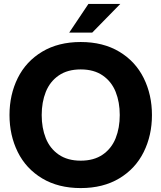

<svg xmlns="http://www.w3.org/2000/svg" viewBox="-20 -946 822 978"><path d="M28.4 -360.1Q28.4 -463.6 70.4 -548.4Q112.4 -633.2 194.7 -682.6Q277 -732 391.2 -732Q505.4 -732 587.7 -682.6Q670 -633.2 712 -548.3Q754 -463.4 754 -359.9Q754 -256.4 712 -171.6Q670 -86.8 587.7 -37.4Q505.4 12 391.2 12Q277 12 194.7 -37.4Q112.4 -86.8 70.4 -171.7Q28.4 -256.6 28.4 -360.1ZM590 -360.1Q590 -425.8 569.1 -478.1Q548.2 -530.4 503.4 -561.4Q458.6 -592.4 391.2 -592.4Q323.8 -592.4 279 -561.4Q234.2 -530.4 213.3 -478Q192.4 -425.5 192.4 -359.9Q192.4 -294.2 213.3 -241.9Q234.2 -189.6 279 -158.6Q323.8 -127.6 391.2 -127.6Q458.6 -127.6 503.4 -158.6Q548.2 -189.6 569.1 -242Q590 -294.5 590 -360.1ZM430.4 -926H592.8L449.8 -780H332.6Z"/></svg>

Font: Aspekta Variable
Style: Regular
Weight: 400
Designer: Ivo Dolenc
Version: Version 2.100